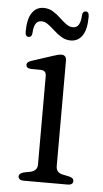

<svg xmlns="http://www.w3.org/2000/svg" viewBox="-48 -656 370 689"><g transform="rotate(5 136.5 -312.0)"><path d="M177.5 -443V-63Q177.5 -50.5 183.5 -43.8Q189.5 -37 200 -34.5L224.5 -29.5Q233 -27.5 237.2 -23.8Q241.5 -20 241.5 -14Q241.5 -7.5 236.8 -3.8Q232 0 223 0H63Q54.5 0 49.5 -3.8Q44.5 -7.5 44.5 -14Q44.5 -20 49 -23.5Q53.5 -27 61 -29.5L87 -34.5Q97.5 -37.5 103.8 -44Q110 -50.5 110 -63V-379.5Q110 -390.5 105.8 -395.5Q101.5 -400.5 92.5 -401.5L52.5 -402Q45 -403 41.2 -406.2Q37.5 -409.5 37.5 -415Q37.5 -420.5 41.8 -424.5Q46 -428.5 54.5 -431L129.5 -455.5Q139 -458.5 146.5 -460.5Q154 -462.5 160.5 -462.5Q168 -462.5 172.8 -457.5Q177.5 -452.5 177.5 -443ZM187.7 -516Q169.7 -516 154.9 -525Q140 -534 127.2 -545.8Q114.4 -557.5 102.4 -566.5Q90.5 -575.5 77.9 -575.5Q64 -575.5 57 -564.2Q50 -553 49.1 -529.5Q47.3 -515.5 36.5 -515.5Q24.4 -515.5 24.4 -533.5Q24.4 -579 39.7 -601.5Q55 -624 81.5 -624Q100 -624 114.8 -615Q129.7 -606 142.3 -594Q154.9 -582 167 -573Q179.2 -564 191.8 -564Q205.7 -564 212.7 -575.8Q219.7 -587.5 220.6 -610Q221.9 -624.5 233.2 -624.5Q244.9 -624.5 244.9 -606Q244.9 -560.5 229.6 -538.2Q214.3 -516 187.7 -516Z"/></g></svg>

Font: Fraunces 48pt Soft Wonky Light
Style: Regular
Weight: 300
Version: Version 1.000;[b76b70a41]